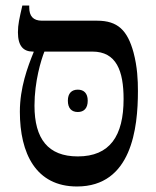

<svg xmlns="http://www.w3.org/2000/svg" viewBox="-20 -667 565 696"><path d="M259 9C457 9 480 -202 480 -337C480 -377 478 -424 464 -477C442 -557 407 -592 332 -592H132C100 -592 86 -609 86 -640V-647H61C50 -599 45 -578 45 -550C45 -500 65 -480 99 -480H102V-478C80 -424 52 -349 52 -262C52 -111 110 9 259 9ZM105 -284C105 -372 129 -450 141 -480H315C402 -480 428 -410 428 -308C428 -174 378 -100 262 -100C154 -100 105 -164 105 -284ZM226 -302C226 -274 240 -261 262 -261C284 -261 298 -274 298 -302C298 -329 284 -342 262 -342C240 -342 226 -329 226 -302Z"/></svg>

Font: Noto Serif Hebrew SemiCondensed Medium
Style: Regular
Weight: 500
Width: 4
Designer: Monotype Design Team
Foundry: Monotype Imaging Inc.
Version: Version 2.004